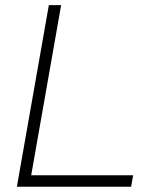

<svg xmlns="http://www.w3.org/2000/svg" viewBox="-20 -713 626 733"><path d="M44.4 0H480.5L488.3 -43.9H99.1L213.4 -693.4H166.5Z"/></svg>

Font: Cascadia Code PL ExtraLight
Style: Italic
Weight: 200
Italic angle: -10°
Monospace: yes
Designer: Aaron Bell
Foundry: Saja Typeworks
Version: Version 2404.023